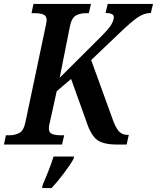

<svg xmlns="http://www.w3.org/2000/svg" viewBox="-36 -734 797 975"><path d="M290 -47H272Q246 -47 229 -53.5Q212 -60 212 -83Q212 -94 217 -112L252 -271L325 -333L397 -133Q420 -58 450.5 -29Q481 0 559 0H607L618 -49H610Q584 -49 567 -68Q550 -87 534 -134L427 -429L575 -570Q627 -620 661 -644Q695 -668 730 -668L741 -714H511L500 -668Q542 -668 542 -647Q542 -632 530 -610.5Q518 -589 474 -545L267 -339L319 -600Q328 -644 350 -655.5Q372 -667 398 -667H415L426 -714H134L124 -667H141Q167 -667 184 -660.5Q201 -654 201 -631Q201 -624 195 -597L93 -113Q84 -70 61.5 -58.5Q39 -47 12 -47H-6L-16 0H279ZM178 221H226Q255 190 287.5 147Q320 104 338 72L340 61H236Q225 96 209.5 135.5Q194 175 180 207Z"/></svg>

Font: Noto Serif SemiCondensed Semi
Style: Italic
Weight: 600
Width: 4
Italic angle: -12°
Designer: Monotype Design Team
Foundry: Monotype Imaging Inc.
Version: Version 1.901